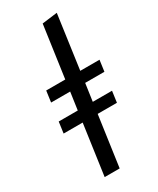

<svg xmlns="http://www.w3.org/2000/svg" viewBox="-193 -806 709 864"><g transform="rotate(-30 162.0 -374.0)"><path d="M216 -411 203 -320H303L295 -262H195L158 0H80L117 -262H18L26 -320H125L138 -411H39L47 -469H146L184 -738L263 -748L224 -469H324L316 -411Z"/></g></svg>

Font: FiraGO Book
Style: Italic
Weight: 350
Italic angle: -8°
Designer: bBox Type GmbH
Foundry: bBox Type GmbH
Version: Version 1.001